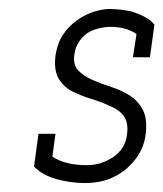

<svg xmlns="http://www.w3.org/2000/svg" viewBox="-20 -401 365 429"><path d="M56 -29 66 -102H104L97 -51Q112 -41 131.5 -36.5Q151 -32 173 -32Q191 -32 205 -36.5Q219 -41 233 -50Q246 -59 254 -71.5Q262 -84 264 -102Q267 -128 256.5 -142Q246 -156 226 -164Q207 -173 184 -180Q161 -187 141 -197Q122 -207 111 -225.5Q100 -244 104 -277Q108 -304 120.5 -323Q133 -342 151 -355Q169 -368 189 -374.5Q209 -381 227 -381Q231 -381 243.5 -380Q256 -379 271 -376Q286 -372 301 -364.5Q316 -357 325 -346L315 -273H277L285 -325Q272 -334 257 -337.5Q242 -341 227 -341Q215 -341 200.5 -337.5Q186 -334 175 -327Q164 -319 156 -307Q148 -295 146 -278Q143 -256 155 -243.5Q167 -231 186.5 -222.5Q206 -214 229 -206.5Q252 -199 271 -187Q289 -175 299 -156Q309 -137 306 -105Q304 -84 295.5 -66Q287 -48 271 -32Q254 -14 228.5 -3Q203 8 170 8Q137 8 105.5 -1Q74 -10 56 -29Z"/></svg>

Font: Josefin Slab
Style: Italic
Weight: 400
Italic angle: -12°
Designer: Santiago Orozco
Foundry: Typemade
Version: Version 2.000